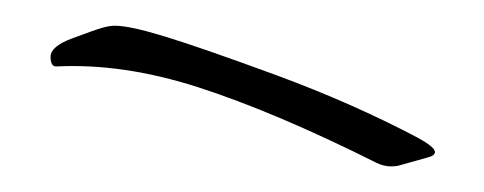

<svg xmlns="http://www.w3.org/2000/svg" viewBox="-20 -588 378 150"><path d="M24.4 -536.1Q19.5 -535.6 19.5 -543.7Q19.5 -551.8 36.6 -558.1Q53.7 -564.5 59.6 -566.2Q65.4 -567.9 69.8 -567.9Q81.5 -567.9 109.4 -559.3Q137.2 -550.8 196.3 -529.1Q255.4 -507.3 306.2 -480.5Q319.8 -473.1 319.8 -469.2Q319.8 -466.3 313.5 -464.8L291 -458.5Q288.6 -458 285.6 -458Q279.8 -458 273.9 -460.9Q194.8 -500.5 134.3 -520Q76.2 -538.6 24.4 -536.1Z"/></svg>

Font: Eadui
Style: Medium
Weight: 500
Designer: Peter S. Baker
Version: Version 1.1